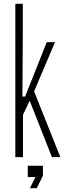

<svg xmlns="http://www.w3.org/2000/svg" viewBox="-20 -820 365 1002"><path d="M60 0V-800H99V-643L97 -319V-316H111L224 -600H267L158 -343L295 0H251L135 -294L100 -221V0ZM125 104V45H204V97L172 162H136L165 104Z"/></svg>

Font: Big Shoulders Text Thin
Style: Regular
Weight: 100
Designer: Patric King
Foundry: XO Type Co
Version: Version 1.000; ttfautohint (v1.8.2)